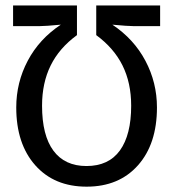

<svg xmlns="http://www.w3.org/2000/svg" viewBox="-20 -679 640 709"><path d="M299.8 10.3Q180.2 10.3 110.1 -68.8Q40 -147.9 40 -282.2Q40 -374.5 82.5 -454.8Q125 -535.2 204.6 -587.9Q147.5 -582.5 126 -582.5H28.3V-658.7H264.2V-549.3Q198.7 -501.5 167 -437Q135.3 -372.6 135.3 -288.6Q135.3 -179.2 177.2 -122.6Q219.2 -65.9 299.3 -65.9Q381.3 -65.9 422.9 -123.5Q464.4 -181.2 464.4 -288.6Q464.4 -373 432.4 -437.3Q400.4 -501.5 335.4 -549.3V-658.7H571.3V-582.5H473.6Q452.1 -582.5 395 -587.9Q474.6 -534.7 517.1 -454.3Q559.6 -374 559.6 -282.2Q559.6 -147.5 489.5 -68.6Q419.4 10.3 299.8 10.3Z"/></svg>

Font: Liberation Mono
Style: Regular
Weight: 400
Monospace: yes
Designer: Steve Matteson
Foundry: Ascender Corporation
Version: Version 2.1.5